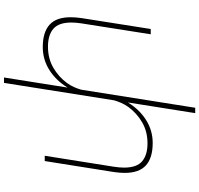

<svg xmlns="http://www.w3.org/2000/svg" viewBox="-38 -752 993 957"><g transform="rotate(90 458.5 -273.5)"><path d="M841.8 -398.4Q841.8 -373.5 837.4 -344.2L782.7 0H756.3L811 -344.2Q815.4 -373 815.4 -395.5Q815.4 -459 783.7 -485.6Q752 -512.2 694.8 -512.2Q635.7 -512.2 590.3 -485.8Q544.9 -459.5 513.7 -417.5Q501.5 -400.4 492.9 -381.1Q484.4 -361.8 480 -345.2L393.1 203.1H366.2L416.5 -113.8Q381.3 -56.2 329.1 -23.2Q276.9 9.8 214.4 9.8Q141.1 9.8 103.5 -23.7Q65.9 -57.1 65.9 -129.4Q65.9 -154.3 70.3 -184.1L124.5 -528.3H150.9L96.7 -184.1Q92.3 -155.8 92.3 -132.8Q92.3 -69.3 123.8 -42.7Q155.3 -16.1 212.4 -16.1Q271.5 -16.1 317.1 -42.5Q362.8 -68.8 393.6 -110.8Q405.8 -127.4 414.3 -146.7Q422.9 -166 427.2 -182.6L517.1 -750H543.9L490.7 -414.6Q526.4 -472.7 578.6 -505.4Q630.9 -538.1 692.9 -538.1Q766.6 -538.1 804.2 -504.4Q841.8 -470.7 841.8 -398.4Z"/></g></svg>

Font: Mardoto Thin
Style: Italic
Weight: 250
Italic angle: -12°
Designer: Christian Robertson, Vahan Hovhannisyan
Foundry: Google
Version: Version 1.000